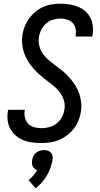

<svg xmlns="http://www.w3.org/2000/svg" viewBox="-20 -763 540 1035"><path d="M204 8Q178 8 153.5 5Q129 2 107 -7Q85 -16 66.5 -31Q48 -46 36.5 -66.5Q25 -87 21.5 -111.5Q18 -136 22 -161Q23 -164 23.5 -166.5Q24 -169 24 -171H114Q114 -170 113.5 -168.5Q113 -167 113 -166Q110 -146 115 -127Q120 -108 133 -95Q146 -82 165 -77Q184 -72 204 -72Q224 -72 245.5 -77.5Q267 -83 284.5 -97Q302 -111 313 -130.5Q324 -150 327 -171Q332 -197 324.5 -221.5Q317 -246 302.5 -265.5Q288 -285 269.5 -300Q251 -315 231.5 -329.5Q212 -344 194 -360Q176 -376 160 -394Q144 -412 131 -433Q118 -454 110 -477Q102 -500 99.5 -525.5Q97 -551 101 -577Q105 -600 114 -622.5Q123 -645 137.5 -664.5Q152 -684 171.5 -700Q191 -716 213.5 -726Q236 -736 259.5 -739.5Q283 -743 306 -743Q330 -743 354 -739.5Q378 -736 399.5 -727Q421 -718 438.5 -703.5Q456 -689 466.5 -668.5Q477 -648 480 -624Q483 -600 479 -575Q479 -573 478.5 -570.5Q478 -568 477 -566H387Q388 -567 388 -568.5Q388 -570 388 -571Q391 -590 387.5 -608Q384 -626 372 -639Q360 -652 342 -657.5Q324 -663 306 -663Q286 -663 265.5 -657Q245 -651 229 -636.5Q213 -622 203 -603Q193 -584 190 -564Q186 -538 192.5 -513.5Q199 -489 213.5 -469.5Q228 -450 247 -435Q266 -420 285.5 -405.5Q305 -391 323 -375.5Q341 -360 357 -341.5Q373 -323 386 -302.5Q399 -282 407 -259Q415 -236 417.5 -210.5Q420 -185 416 -159Q412 -135 402.5 -112Q393 -89 377.5 -69Q362 -49 341.5 -33.5Q321 -18 298 -8.5Q275 1 251 4.5Q227 8 204 8ZM172 252 134 208Q148 197 160 183Q172 169 180 154Q172 151 166 146Q160 141 156.5 134Q153 127 152.5 118.5Q152 110 153 101Q155 90 160 79Q165 68 174 60.5Q183 53 194.5 49.5Q206 46 217 46Q228 46 238.5 49.5Q249 53 255.5 60.5Q262 68 263.5 79Q265 90 263 101Q259 122 251.5 143Q244 164 232.5 183.5Q221 203 205.5 220.5Q190 238 172 252Z"/></svg>

Font: Iosevka Curly Medium Oblique
Style: Regular
Weight: 500
Italic angle: -9°
Monospace: yes
Designer: Belleve Invis
Foundry: Belleve Invis
Version: Version 11.1.0; ttfautohint (v1.8.3)